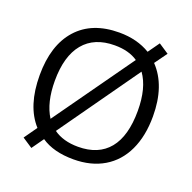

<svg xmlns="http://www.w3.org/2000/svg" viewBox="-135 -880 1048 1046"><g transform="rotate(20 389.5 -357.5)"><path d="M624 -634 676 -706 617 -745 570 -679Q494 -725 391 -725Q233 -725 147 -629Q61 -533 61 -359Q61 -180 148 -84L95 -9L154 30L203 -39Q274 10 390 10Q492 10 566 -34Q640 -78 679 -161Q718 -244 718 -358Q718 -536 624 -634ZM391 -651Q473 -651 525 -615L198 -155Q149 -232 149 -358Q149 -501 211 -576Q273 -651 391 -651ZM390 -63Q304 -63 248 -103L576 -566Q630 -491 630 -358Q630 -212 569 -137.5Q508 -63 390 -63Z"/></g></svg>

Font: OpenSansMMV
Style: Regular
Weight: 400
Designer: Steve Matteson
Foundry: Ascender Corporation
Version: Version 4.000